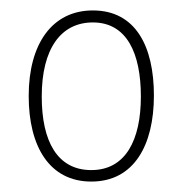

<svg xmlns="http://www.w3.org/2000/svg" viewBox="-20 -744 349 368"><path d="M275 -561C275 -655 240 -724 158 -724C80 -724 35 -660 35 -560C35 -463 75 -396 155 -396C237 -396 275 -466 275 -561ZM60 -559C60 -651 97 -701 158 -701C223 -701 250 -642 250 -559C250 -476 221 -418 155 -418C90 -418 60 -473 60 -559Z"/></svg>

Font: Noto Sans Sinhala UI Condensed Thin
Style: Regular
Weight: 100
Width: 3
Designer: Jelle Bosma - Monotype Design Team
Foundry: Monotype Imaging Inc.
Version: Version 2.006